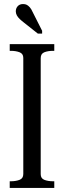

<svg xmlns="http://www.w3.org/2000/svg" viewBox="-20 -928 316 948"><path d="M95 -69V-642Q95 -663 76.5 -670Q58 -677 34 -677H28V-710H248V-677H242Q217 -677 199 -670Q181 -663 181 -641V-68Q181 -47 199 -40Q217 -33 242 -33H248V0H28V-33H34Q58 -33 76.5 -40Q95 -47 95 -69ZM141 -869Q135 -883 127.5 -891.5Q120 -900 112.5 -904Q105 -908 94 -908Q77 -908 67.5 -897.5Q58 -887 58 -872Q58 -862 63 -852.5Q68 -843 77.5 -834Q87 -825 100 -815L167 -762H188V-776Z"/></svg>

Font: Roboto Serif 120pt ExtraCondensed
Style: Regular
Weight: 400
Width: 2
Designer: Greg Gazdowicz
Foundry: Commercial Type
Version: Version 1.008